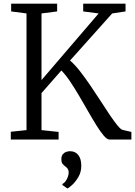

<svg xmlns="http://www.w3.org/2000/svg" viewBox="-20 -763 740 1050"><path d="M39 0V-42.5L125 -51.5V-689.5L41 -700.5V-743H292.5V-700.5L207 -689.5V-325L519.5 -689.5L435 -700.5V-743H666.5V-700.5L593.5 -689.5L363 -432Q388.5 -410.5 416.5 -374.8Q444.5 -339 473.5 -296.5Q502.5 -254 529.8 -211.5Q557 -169 581 -133.5Q605 -98 623.2 -76Q641.5 -54 651.5 -52.5L698.5 -41.5V0H578.5Q565.5 0 547.5 -21Q529.5 -42 508 -76.5Q486.5 -111 462.5 -153Q438.5 -195 413.5 -237.5Q388.5 -280 363.8 -317Q339 -354 315.5 -377.5L207 -254V-51.5L300.5 -41.5V0ZM424.5 143.5Q424.5 179 408 206.2Q391.5 233.5 373.2 249.5Q355 265.5 349.5 267.5H348.5L321.5 249V243Q336.5 235 346 215.8Q355.5 196.5 355.5 181Q355.5 166 348.8 158Q342 150 334.5 145Q327 139.5 321.2 131.5Q315.5 123.5 315.5 108Q315.5 89.5 324 80Q332.5 70.5 343.5 67.2Q354.5 64 361.5 64H363.5Q391.5 64 408 84.5Q424.5 105 424.5 143.5Z"/></svg>

Font: Merriweather 20pt Light
Style: Regular
Weight: 300
Version: Version 2.100